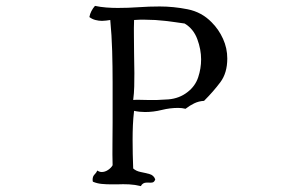

<svg xmlns="http://www.w3.org/2000/svg" viewBox="-20 -673 1040 653"><path d="M753 -474Q753 -425 729.5 -393.5Q706 -362 674 -330Q656 -329 640.5 -321.5Q625 -314 611 -303Q599 -306 586 -306Q558 -306 530 -299Q502 -292 473 -292Q464 -292 454.5 -293Q445 -294 436 -296Q433 -271 432 -247Q431 -223 431 -198Q431 -173 431.5 -149Q432 -125 433 -100Q443 -91 458.5 -88Q474 -85 488.5 -81Q503 -77 508 -63Q505 -54 499 -52.5Q493 -51 485 -52Q481 -52 479 -52Q465 -52 459 -40Q439 -45 419 -46Q399 -47 378 -46Q373 -46 368 -46Q363 -46 358 -46Q342 -46 326 -47.5Q310 -49 296 -55Q295 -57 295 -62Q295 -73 301.5 -79.5Q308 -86 311 -93Q318 -88 326 -88Q337 -88 347.5 -95Q358 -102 363 -111Q362 -147 362.5 -183.5Q363 -220 363 -256Q363 -274 363 -292Q363 -310 363 -328V-393Q363 -446 361.5 -499.5Q360 -553 355 -605Q348 -604 341 -603Q334 -602 327 -602Q316 -602 304.5 -605Q293 -608 284 -615Q286 -626 291 -635.5Q296 -645 303 -653Q322 -649 341.5 -647.5Q361 -646 380 -646Q416 -646 451.5 -648.5Q487 -651 523 -651Q570 -651 618 -641.5Q666 -632 700 -597Q724 -573 738.5 -541Q753 -509 753 -474ZM664 -471Q664 -505 651 -540Q638 -575 608 -593Q575 -598 541.5 -602Q508 -606 474 -606Q464 -606 455 -606Q446 -606 436 -605Q435 -577 435.5 -548.5Q436 -520 436 -492Q436 -475 436.5 -458Q437 -441 437 -424Q437 -402 436.5 -379Q436 -356 433 -333Q444 -334 455.5 -333.5Q467 -333 479 -333Q515 -332 552.5 -335Q590 -338 618 -360Q644 -380 654 -410Q664 -440 664 -471Z"/></svg>

Font: Yuji Boku
Style: Regular
Weight: 400
Designer: Kataoka Yuji
Foundry: Kinuta Font Factory
Version: Version 3.002